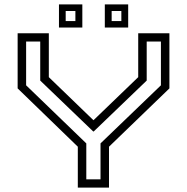

<svg xmlns="http://www.w3.org/2000/svg" viewBox="-20 -851 848 871"><path d="M333 0V-185.5L60 -450V-700H201.5V-501L404 -305.5L607 -501V-700H748.5V-450L474.5 -185.5V0ZM371.5 -37.5H436V-200.5L710 -464V-662.5H645.5V-485.5L405 -254.5H403L162.5 -485.5V-662.5H98.5V-464L371.5 -200.5ZM455.5 -726V-831H561.5V-726ZM247.5 -726V-831H353.5V-726ZM278 -755.5H322V-801H278ZM486.5 -755.5H530.5V-801H486.5Z"/></svg>

Font: Tourney Expanded
Style: Regular
Weight: 400
Width: 7
Designer: Tyler Finck
Foundry: Etcetera Type Co
Version: Version 1.010; ttfautohint (v1.8.3)